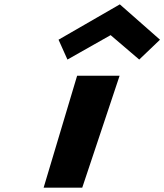

<svg xmlns="http://www.w3.org/2000/svg" viewBox="-20 -860 753 880"><path d="M248.3 -678 289.1 -587 487 -699 618.1 -587 713.3 -678 529.2 -840ZM333.5 -513H528.2L357 0H180Z"/></svg>

Font: Hussar
Style: BdSuprExtOblThree
Weight: 700
Foundry: Cannot Into Space Fonts
Version: Version 2.00